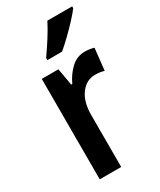

<svg xmlns="http://www.w3.org/2000/svg" viewBox="-195 -833 751 899"><g transform="rotate(-30 181.0 -383.0)"><path d="M302 -553Q328 -553 352 -546L339 -428Q319 -435 290 -435Q243 -435 212 -393.5Q181 -352 181 -280V0H65V-543H155L171 -451H177Q196 -493 228 -523Q260 -553 302 -553ZM358 -756Q344 -737 318 -709Q292 -681 263 -653Q234 -625 211 -606H132V-618Q158 -655 182.5 -693.5Q207 -732 224 -766H358Z"/></g></svg>

Font: Noto Sans Georgian Condensed SemiBold
Style: Regular
Weight: 600
Width: 3
Designer: Monotype Design Team, Akaki Razmadze
Foundry: Google LLC
Version: Version 2.005; ttfautohint (v1.8.4.7-5d5b)